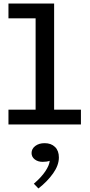

<svg xmlns="http://www.w3.org/2000/svg" viewBox="-20 -706 508 1089"><path d="M182 -24V-686H287V-24ZM28 0V-84H439V0ZM28 -602V-686H281V-602ZM314 187Q314 231 281.5 277Q249 323 198 363L172 336Q215 299 237.5 265Q260 231 262 206Q254 209 244 210.5Q234 212 222 212Q195 212 177 198Q159 184 159 162Q159 138 180 122Q201 106 233 106Q270 106 292 127.5Q314 149 314 187Z"/></svg>

Font: BioRhyme SemiExpanded
Style: Regular
Weight: 400
Width: 6
Designer: Aoife Mooney
Foundry: Aoife Mooney Type
Version: Version 1.600;gftools[0.9.33]